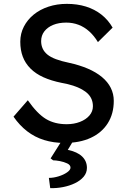

<svg xmlns="http://www.w3.org/2000/svg" viewBox="-20 -730 664 994"><path d="M50 -126 124 -211Q173 -141 218 -114Q263 -87 325 -87Q363 -87 394 -99Q425 -111 443 -132Q461 -153 461 -180Q461 -198 455 -214Q449 -230 436.5 -243Q424 -256 404.5 -267Q385 -278 359 -286.5Q333 -295 299 -301Q245 -312 205 -330Q165 -348 138 -375Q111 -402 98 -436.5Q85 -471 85 -514Q85 -556 103.5 -592Q122 -628 154.5 -654.5Q187 -681 231 -695.5Q275 -710 326 -710Q380 -710 425 -696Q470 -682 505 -654.5Q540 -627 563 -587L487 -512Q467 -545 442 -567.5Q417 -590 387 -601.5Q357 -613 323 -613Q284 -613 255 -601Q226 -589 209.5 -567.5Q193 -546 193 -517Q193 -496 201 -478.5Q209 -461 225.5 -447.5Q242 -434 270 -423.5Q298 -413 337 -405Q392 -393 435 -374.5Q478 -356 508 -331Q538 -306 553.5 -275Q569 -244 569 -208Q569 -141 538 -92Q507 -43 450 -16.5Q393 10 314 10Q257 10 208.5 -5Q160 -20 120.5 -50.5Q81 -81 50 -126ZM233 191Q257 191 283 183Q309 175 327 162.5Q345 150 345 138Q345 124 328 116Q311 108 290 104Q269 100 255 100L242 90L314 -24H373L331 46Q380 56 405 80Q430 104 430 139Q430 165 413 185Q396 205 368 218.5Q340 232 306.5 238.5Q273 245 240 244Z"/></svg>

Font: Mach
Style: Regular
Weight: 400
Version: Version 1.002